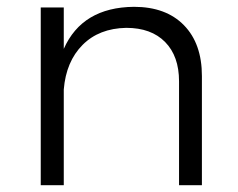

<svg xmlns="http://www.w3.org/2000/svg" viewBox="-20 -546 703 566"><path d="M375 -525.9Q469.2 -525.9 522.2 -471.7Q575.2 -417.5 575.2 -321.8V0H507.8V-306.2Q507.8 -380.4 466.8 -422.1Q425.8 -463.9 352.1 -463.9Q272 -462.4 223.4 -413.6Q174.8 -364.7 168 -282.2V0H100.1V-523.9H168V-401.9Q222.2 -524.4 375 -525.9Z"/></svg>

Font: Montserrat arm Light
Style: Regular
Weight: 300
Designer: Julieta Ulanovsky
Foundry: Julieta Ulanovsky
Version: Version 6.000;PS 006.000;hotconv 1.0.88;makeotf.lib2.5.64775